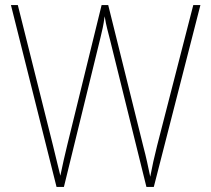

<svg xmlns="http://www.w3.org/2000/svg" viewBox="-20 -800 828 754"><path d="M767 -780 584 -66H555L413 -640Q406 -668 401 -687Q396 -706 391 -736Q387 -707 383.5 -691Q380 -675 375 -654L231 -66H202L23 -780H50L188 -229Q198 -189 204.5 -161Q211 -133 217 -110Q223 -140 230 -170.5Q237 -201 244 -230L379 -780H405L542 -228Q552 -190 557.5 -164.5Q563 -139 570 -106Q576 -138 582 -165Q588 -192 597 -228L739 -780Z"/></svg>

Font: Noto Sans Malayalam UI SemiCondensed Thin
Style: Regular
Weight: 100
Width: 4
Designer: Jelle Bosma - Monotype Design Team
Foundry: Monotype Imaging Inc.
Version: Version 2.104; ttfautohint (v1.8.4.7-5d5b)